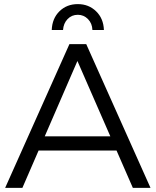

<svg xmlns="http://www.w3.org/2000/svg" viewBox="-20 -915 758 935"><path d="M318 -700H400L713 0H627L357 -618L89 0H5ZM143 -251H568V-182H143ZM287 -769H232Q234 -825 269.5 -860Q305 -895 359 -895Q412 -895 448 -860Q484 -825 486 -769H430Q429 -801 408.5 -822Q388 -843 359 -843Q329 -843 309 -822Q289 -801 287 -769Z"/></svg>

Font: Alexandria Light
Style: Regular
Weight: 300
Designer: Mohamed Gaber
Foundry: Kief Type Foundry
Version: Version 5.100